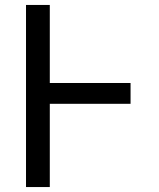

<svg xmlns="http://www.w3.org/2000/svg" viewBox="-20 -755 640 775"><path d="M85 0V-735H181V-420H507V-336H181V0Z"/></svg>

Font: Iosevka Custom Medium Extended
Style: Regular
Weight: 500
Width: 7
Monospace: yes
Designer: Belleve Invis
Foundry: Belleve Invis
Version: Version 11.2.4; ttfautohint (v1.8.4)